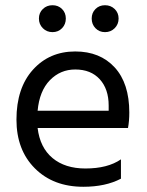

<svg xmlns="http://www.w3.org/2000/svg" viewBox="-20 -710 562 735"><path d="M443 -26Q384 5 299 5Q184 5 113.5 -65.5Q43 -136 43 -252Q43 -373 106 -443Q169 -513 268 -513Q363 -513 419 -452Q475 -391 475 -279Q475 -247 470 -220H124Q133 -145 181 -105Q229 -65 307 -65Q392 -65 443 -100ZM268 -444Q211 -444 171 -403Q131 -362 124 -286H396V-306Q396 -369 362 -406.5Q328 -444 268 -444ZM419 -675.5Q434 -661 434 -639Q434 -617 419 -602Q404 -587 382 -587Q360 -587 345.5 -602Q331 -617 331 -639Q331 -661 345.5 -675.5Q360 -690 382 -690Q404 -690 419 -675.5ZM217.5 -675.5Q232 -661 232 -639Q232 -617 217.5 -602Q203 -587 181 -587Q159 -587 144 -602Q129 -617 129 -639Q129 -661 144 -675.5Q159 -690 181 -690Q203 -690 217.5 -675.5Z"/></svg>

Font: Hind Siliguri
Style: Regular
Weight: 400
Designer: Jyotish Sonowal
Foundry: Indian Type Foundry
Version: Version 1.001;PS 1.0;hotconv 1.0.86;makeotf.lib2.5.63406; tt